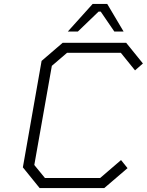

<svg xmlns="http://www.w3.org/2000/svg" viewBox="-20 -954 745 974"><path d="M324 -794 450 -934H524L607 -794H560L491 -895H480L375 -794ZM509 0H181L96 -105L191 -645L298 -737H620L705 -632L665 -597L593 -686H320L243 -620L154 -117L208 -51H488L594 -142L627 -101Z"/></svg>

Font: Tomorrow Light
Style: Italic
Weight: 300
Italic angle: -10°
Designer: Tony de Marco, Monica Rizzolli
Foundry: Just in Type
Version: Version 2.002